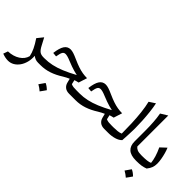

<svg xmlns="http://www.w3.org/2000/svg" viewBox="-6 -1563 2645 2645"><g transform="rotate(45 1316.5 -240.0)"><path d="M239.7 -307.6 295.4 -202.6Q323.7 -147.5 351.3 -126.2Q378.9 -105 427.2 -105H427.7V0H427.2Q396.5 0 372.6 -9.5Q348.6 -19 328.1 -35.6Q333 29.3 318.4 85.4Q303.7 141.6 273.7 183.8Q243.7 226.1 202.6 249.8Q161.6 273.4 113.8 273.4Q88.4 273.4 60.5 268.1Q32.7 262.7 0 250.5L23.9 183.1Q124 179.2 194.1 134Q264.2 88.9 282.7 16.6Q272 -37.1 245.4 -93.3Q218.8 -149.4 170.4 -221.7Z M616.7 -447.8Q642.6 -447.8 676.8 -436.8Q710.9 -425.8 767.1 -400.4Q827.1 -373.5 875.2 -357.4Q923.3 -341.3 966.8 -334Q1010.3 -326.7 1055.2 -326.7L1015.6 -201.7Q1000.5 -198.7 983.6 -194.3Q966.8 -189.9 951.2 -184.6L965.8 -120.6Q988.3 -109.9 1013.7 -107.4Q1039.1 -105 1074.7 -105H1111.3V0H1032.2Q980.5 0 949.2 -25.1Q918 -50.3 907.7 -90.8L892.1 -152.8Q872.1 -144 849.4 -132.3Q826.7 -120.6 804.2 -106.9Q722.7 -54.7 641.6 -27.3Q560.5 0 474.6 0H427.7Q411.1 0 411.1 -33.2V-71.8Q411.1 -105 427.7 -105H448.7Q520.5 -105 592 -120.6Q663.6 -136.2 744.6 -169.7Q825.7 -203.1 924.8 -257.3Q889.2 -265.1 858.2 -273.7Q827.1 -282.2 794.2 -294.2Q761.2 -306.2 719.2 -323.2Q675.8 -341.3 651.6 -347.4Q627.4 -353.5 611.8 -353.5Q581.5 -353.5 566.9 -329.1Q552.2 -304.7 541 -237.3L480 -243.2Q493.2 -350.1 526.1 -398.9Q559.1 -447.8 616.7 -447.8ZM698.2 123.5Q736.3 138.2 780.8 182.1Q766.6 202.6 752.2 222.9Q737.8 243.2 722.2 264.2Q685.1 231 640.1 206.5Q655.3 185.1 669.4 165Q683.6 145 698.2 123.5Z M1300.3 -447.8Q1326.2 -447.8 1360.4 -436.8Q1394.5 -425.8 1450.7 -400.4Q1510.7 -373.5 1558.8 -357.4Q1606.9 -341.3 1650.4 -334Q1693.8 -326.7 1738.8 -326.7L1699.2 -201.7Q1684.1 -198.7 1667.2 -194.3Q1650.4 -189.9 1634.8 -184.6L1649.4 -120.6Q1671.9 -109.9 1697.3 -107.4Q1722.7 -105 1758.3 -105H1794.9V0H1715.8Q1664.1 0 1632.8 -25.1Q1601.6 -50.3 1591.3 -90.8L1575.7 -152.8Q1555.7 -144 1533 -132.3Q1510.3 -120.6 1487.8 -106.9Q1406.2 -54.7 1325.2 -27.3Q1244.1 0 1158.2 0H1111.3Q1094.7 0 1094.7 -33.2V-71.8Q1094.7 -105 1111.3 -105H1132.3Q1204.1 -105 1275.6 -120.6Q1347.2 -136.2 1428.2 -169.7Q1509.3 -203.1 1608.4 -257.3Q1572.8 -265.1 1541.7 -273.7Q1510.7 -282.2 1477.8 -294.2Q1444.8 -306.2 1402.8 -323.2Q1359.4 -341.3 1335.2 -347.4Q1311 -353.5 1295.4 -353.5Q1265.1 -353.5 1250.5 -329.1Q1235.8 -304.7 1224.6 -237.3L1163.6 -243.2Q1176.8 -350.1 1209.7 -398.9Q1242.7 -447.8 1300.3 -447.8Z M1972.2 -753.4Q1985.8 -688.5 1994.6 -609.9Q2003.4 -531.2 2007.8 -451.7Q2012.2 -372.1 2012.2 -303.7Q2012.2 -290.5 2011.5 -262.7Q2010.7 -234.9 2009.3 -200Q2007.8 -165 2006.1 -129.9Q2004.4 -94.7 2002 -66.4Q1970.7 -33.2 1914.6 -16.6Q1858.4 0 1794.9 0Q1778.3 0 1778.3 -33.2V-71.8Q1778.3 -105 1794.9 -105Q1833 -105 1870.4 -109.1Q1907.7 -113.3 1933.1 -125Q1933.1 -222.2 1929 -324.5Q1924.8 -426.8 1914.1 -522.9Q1903.3 -619.1 1884.3 -696.3Z M2210.4 -754.4V-151.4Q2225.1 -130.4 2252.9 -117.7Q2280.8 -105 2333 -105H2333.5V0H2333Q2231 0 2182.6 -44.2Q2134.3 -88.4 2134.3 -172.4V-380.9Q2134.3 -565.4 2110.8 -693.4Z M2378.4 124.5Q2416.5 139.2 2460.9 183.1Q2446.8 203.6 2432.4 223.9Q2418 244.1 2402.3 265.1Q2365.2 231.9 2320.3 207.5Q2335.4 186 2349.6 166Q2363.8 146 2378.4 124.5ZM2333.5 0Q2316.9 0 2316.9 -33.2V-71.8Q2316.9 -105 2333.5 -105H2357.4Q2402.3 -105 2442.1 -109.6Q2481.9 -114.3 2503.9 -125.5Q2499.5 -173.3 2482.2 -231.4Q2464.8 -289.6 2433.1 -356L2516.1 -433.6Q2531.2 -399.9 2543.9 -354.2Q2556.6 -308.6 2564.5 -262Q2572.3 -215.3 2572.3 -179.2Q2572.3 -133.3 2559.3 -99.4Q2546.4 -65.4 2516.1 -26.9Q2477.5 -11.7 2438.5 -5.9Q2399.4 0 2346.7 0Z"/></g></svg>

Font: Pinar-FD Medium
Style: Regular
Weight: 500
Designer: Amin Abedi
Version: Version 3.000